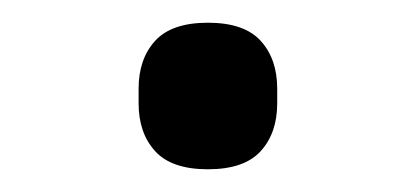

<svg xmlns="http://www.w3.org/2000/svg" viewBox="-20 -389 366 169"><path d="M163 -240Q131 -240 116.5 -256Q102 -272 102 -298V-311Q102 -337 116.5 -353Q131 -369 163 -369Q195 -369 209.5 -353Q224 -337 224 -311V-298Q224 -272 209.5 -256Q195 -240 163 -240Z"/></svg>

Font: IBM Plex Thai
Style: Regular
Weight: 400
Designer: Mike Abbink, Paul van der Laan, Pieter van Rosmalen, Ben Mitchell, Mark Frömberg
Foundry: Bold Monday
Version: Version 1.0